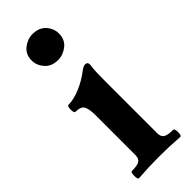

<svg xmlns="http://www.w3.org/2000/svg" viewBox="-219 -673 704 704"><g transform="rotate(-45 132.5 -321.0)"><path d="M128 -512Q95 -512 76.5 -533Q58 -554 58 -579Q58 -611 80.5 -628.5Q103 -646 128 -646Q162 -646 180.5 -625.5Q199 -605 199 -579Q199 -547 176.5 -529.5Q154 -512 128 -512ZM31 4Q27 4 25.5 -5Q24 -14 25.5 -23.5Q27 -33 31 -33Q60 -33 71 -40Q82 -47 82 -66V-272Q82 -303 74.5 -318Q67 -333 38 -333Q34 -333 32.5 -342Q31 -351 32.5 -360Q34 -369 38 -369Q66 -369 100.5 -383.5Q135 -398 166 -422Q178 -431 186 -431Q199 -431 199 -418Q196 -397 195.5 -375.5Q195 -354 195 -333V-66Q195 -47 206 -40Q217 -33 245 -33Q250 -33 251.5 -23.5Q253 -14 251.5 -5Q250 4 245 4Q218 2 191.5 1Q165 0 138 0Q111 0 84.5 1Q58 2 31 4Z"/></g></svg>

Font: Junicode
Style: Bold
Weight: 700
Designer: Peter S. Baker
Version: Version 2.100; ttfautohint (v1.8.4)